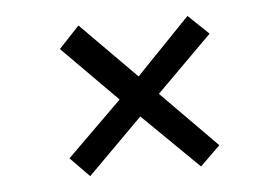

<svg xmlns="http://www.w3.org/2000/svg" viewBox="-35 -437 597 412"><g transform="rotate(-5 263.5 -231.0)"><path d="M306.2 -231.9 425.8 -110.8 382.8 -68.8 262.2 -187 144 -68.8 103 -110.8 221.2 -227.1 103 -346.2 147 -393.1 266.1 -272.9 381.8 -393.1 425.8 -351.1Z"/></g></svg>

Font: Linux Libertine
Style: Semibold
Weight: 600
Designer: Philipp H. Poll
Foundry: Philipp H. Poll
Version: Version 5.1.2 ; ttfautohint (v0.9)